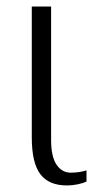

<svg xmlns="http://www.w3.org/2000/svg" viewBox="-20 -556 285 586"><path d="M77 -137V-536H136V-128Q136 -78 152.5 -53.5Q169 -29 196 -29Q222 -29 244 -36V-2Q234 3 217.5 6.5Q201 10 184 10Q129 10 103 -24.5Q77 -59 77 -137Z"/></svg>

Font: Noto Serif CondLight
Style: Regular
Weight: 300
Width: 3
Designer: Monotype Design Team
Foundry: Monotype Imaging Inc.
Version: Version 1.001